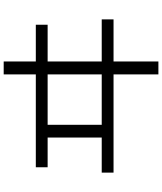

<svg xmlns="http://www.w3.org/2000/svg" viewBox="61 -899 878 1040"><g transform="rotate(-90 500.0 -379.0)"><path d="M617 -203H85V-267H275V-560H114V-624H617V-798H687V-624H886V-560H687V-267H915V-203H687V40H617ZM344 -560V-267H617V-560Z"/></g></svg>

Font: IBM Plex Sans JP
Style: Regular
Weight: 400
Designer: Mike Abbink; Paul van der Laan; Pieter van Rosmalen; Wujin Sim; Yejin Wi; Jinhee Kim; Boomi Park; Yona Kim; Kichan Ma
Foundry: Sandoll Inc.
Version: Version 1.001